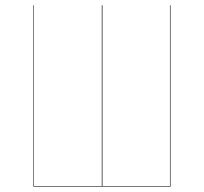

<svg xmlns="http://www.w3.org/2000/svg" viewBox="-20 -702 767 722"><path d="M621.1 -682.1V0H106V-682.1H107.9V-2H362.8V-682.1H365.2V-2H619.1V-682.1Z"/></svg>

Font: Fira Sans Compressed Two
Style: Regular
Weight: 100
Width: 1
Designer: Carrois Corporate & Edenspiekermann AG
Foundry: Carrois Corporate GbR & Edenspiekermann AG
Version: Version 4.203;PS 004.203;hotconv 1.0.88;makeotf.lib2.5.64775